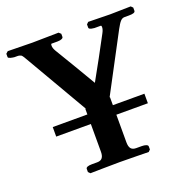

<svg xmlns="http://www.w3.org/2000/svg" viewBox="-137 -758 848 870"><g transform="rotate(-20 287.0 -323.0)"><path d="M355 -208H507V-254H355V-293L353 -292L500 -569C517 -600 526 -611 541 -611H562C582 -611 593 -614 593 -623V-638L584 -647C584 -647 492 -645 484 -645C471 -645 379 -647 379 -647L370 -638V-622C370 -618 374 -613 396 -611H426C429 -611 430 -609 430 -602C430 -595 427 -586 421 -575C386 -509 350 -443 313 -377C268 -454 240 -500 195 -575C189 -585 186 -594 186 -602C186 -608 187 -611 189 -611H218C237 -611 246 -617 246 -623V-638L236 -647C236 -647 115 -645 109 -645C96 -645 -9 -647 -9 -647L-19 -638V-622C-19 -615 1 -612 10 -611H25C32 -611 38 -609 42 -607C47 -604 54 -592 67 -569C123 -473 179 -376 235 -280L232 -282V-254H65V-208H232V-75C232 -50 224 -35 200 -35H174C156 -35 145 -31 145 -23V-8L154 1C154 1 261 -1 296 -1C334 -1 435 1 435 1L444 -8V-23C444 -31 430 -35 414 -35H388C365 -35 355 -47 355 -75Z"/></g></svg>

Font: Libertinus Serif Semibold
Style: Regular
Weight: 600
Designer: Philipp H. Poll, Khaled Hosny
Foundry: Caleb Maclennan
Version: Version 7.050;RELEASE